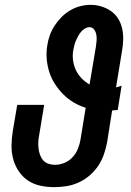

<svg xmlns="http://www.w3.org/2000/svg" viewBox="-20 -763 540 791"><path d="M204 8Q174 8 146 2Q118 -4 95 -19.5Q72 -35 56.5 -58.5Q41 -82 34 -109Q27 -136 27.5 -165.5Q28 -195 33 -225L51 -331H162L142 -210Q139 -195 138 -181Q137 -167 138.5 -153Q140 -139 144.5 -126Q149 -113 157.5 -103Q166 -93 179 -88.5Q192 -84 206 -84Q226 -84 245.5 -92Q265 -100 279.5 -116Q294 -132 301.5 -151.5Q309 -171 312 -190L333 -319Q307 -327 283.5 -341Q260 -355 241 -374Q222 -393 207 -416Q192 -439 183.5 -465Q175 -491 172.5 -519.5Q170 -548 175 -577Q178 -598 185.5 -618.5Q193 -639 205.5 -658Q218 -677 234 -693Q250 -709 269.5 -720.5Q289 -732 310.5 -737.5Q332 -743 353 -743Q376 -743 397.5 -736.5Q419 -730 437 -717.5Q455 -705 466.5 -686.5Q478 -668 483 -646.5Q488 -625 487.5 -601.5Q487 -578 483 -555L458 -403Q464 -404 470 -406Q476 -408 481 -410L465 -310Q459 -310 453.5 -309Q448 -308 442 -308L421 -175Q416 -150 407.5 -125.5Q399 -101 384 -79Q369 -57 348.5 -39.5Q328 -22 303.5 -11Q279 0 253.5 4Q228 8 204 8ZM349 -415 375 -570Q377 -583 378 -595.5Q379 -608 377 -619.5Q375 -631 368 -641Q361 -651 349 -651Q349 -651 349 -651Q349 -651 349 -651Q339 -651 330 -645.5Q321 -640 314 -632Q307 -624 302 -614.5Q297 -605 293 -596Q289 -587 286.5 -577Q284 -567 282 -557Q278 -536 281 -514Q284 -492 293 -473.5Q302 -455 316.5 -440Q331 -425 349 -415Z"/></svg>

Font: Iosevka Curly Slab HvObl
Style: Regular
Weight: 900
Italic angle: -9°
Monospace: yes
Designer: Belleve Invis
Foundry: Belleve Invis
Version: Version 11.1.0; ttfautohint (v1.8.3)